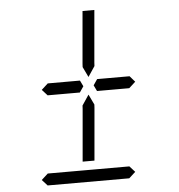

<svg xmlns="http://www.w3.org/2000/svg" viewBox="-59 -948 934 1003"><g transform="rotate(-5 408.0 -446.0)"><path d="M405 -108H343L367 -382L368 -400L404 -454L430 -400L429 -382ZM204 -469H191L163 -500L197 -531H210H334H358H366L381 -500L360 -469H352H328ZM411 -892H473L449 -618L448 -600L412 -546L386 -600L387 -618ZM612 -31 578 0H150L122 -31L156 -62H158H339H401H582H584ZM612 -531H626L653 -500L619 -469H606H482H458H450L435 -500L456 -531H464H488Z"/></g></svg>

Font: DSEG14 Classic Mini
Style: Light Italic
Weight: 300
Italic angle: -5°
Designer: Keshikan(Twitter:@keshinomi_88pro)
Version: Version 0.46